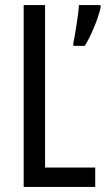

<svg xmlns="http://www.w3.org/2000/svg" viewBox="-20 -734 415 754"><path d="M73 0H354V-76H157V-714H73ZM375 -704V-714H290C289 -682 273 -587 268 -565V-554H313C335 -588 366 -661 375 -704Z"/></svg>

Font: Noto Sans Lao Looped ExtraCondensed
Style: Regular
Weight: 400
Width: 2
Designer: Mark Frömberg, Ben Mitchell
Foundry: The Fontpad Ltd
Version: Version 1.003